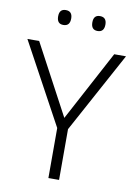

<svg xmlns="http://www.w3.org/2000/svg" viewBox="-97 -965 731 1028"><g transform="rotate(10 268.0 -451.0)"><path d="M268 -332 472 -714H536L298 -276V0H240V-272L0 -714H64ZM141 -862Q141 -902 176 -902Q212 -902 212 -862Q212 -821 176 -821Q141 -821 141 -862ZM327 -862Q327 -902 362 -902Q398 -902 398 -862Q398 -821 362 -821Q327 -821 327 -862Z"/></g></svg>

Font: Noto Sans Lao UI Light
Style: Regular
Weight: 300
Designer: Monotype Design Team
Foundry: Monotype Imaging Inc.
Version: Version 2.000; ttfautohint (v1.8.4.7-5d5b)